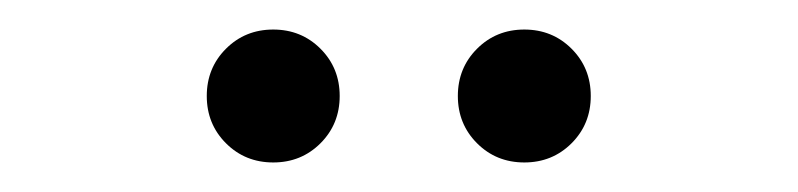

<svg xmlns="http://www.w3.org/2000/svg" viewBox="-20 -683 540 130"><path d="M165 -573Q146 -573 133 -586Q120 -599 120 -618Q120 -637 133 -650Q146 -663 165 -663Q184 -663 197 -650Q210 -637 210 -618Q210 -599 197 -586Q184 -573 165 -573ZM335 -573Q316 -573 303 -586Q290 -599 290 -618Q290 -637 303 -650Q316 -663 335 -663Q354 -663 367 -650Q380 -637 380 -618Q380 -599 367 -586Q354 -573 335 -573Z"/></svg>

Font: Spectral SC
Style: Italic
Weight: 400
Italic angle: -10°
Designer: Jean-Baptiste Levee
Foundry: Production Type
Version: Version 2.001